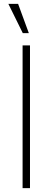

<svg xmlns="http://www.w3.org/2000/svg" viewBox="-20 -966 270 986"><path d="M134 -733V0H96V-733ZM128 -796H97L23 -946H73Z"/></svg>

Font: Kreadon
Style: Regular
Weight: 400
Designer: kohakuno
Foundry: StudioGnu
Version: Version 1.000;Glyphs 3.1.2 (3151)